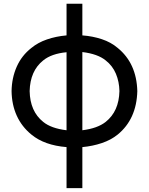

<svg xmlns="http://www.w3.org/2000/svg" viewBox="-20 -765 791 1020"><path d="M709.5 -281Q705.5 -132 605 -50Q570 -21.5 521 -5Q472 11.5 417.5 16.5V234.5H333.5V16.5Q216 7 147 -50Q95.5 -92 69 -150.5Q42.5 -209 41.5 -281Q42.5 -351 68.8 -410.5Q95 -470 147 -510.5Q181.5 -539 229.5 -555.5Q277.5 -572 333.5 -577V-745H417.5V-577Q472 -573 521 -556.8Q570 -540.5 605 -510.5Q705.5 -429 709.5 -281ZM614.5 -281Q613.5 -331 595.8 -373.2Q578 -415.5 541.5 -444Q499.5 -478.5 417.5 -488.5V-73Q498 -83 541.5 -117.5Q612 -173.5 614.5 -281ZM333.5 -73V-487.5Q253.5 -480 209.5 -444Q140 -388.5 137.5 -281Q139.5 -173.5 209.5 -117.5Q251.5 -83 333.5 -73Z"/></svg>

Font: Russisch Sans Medium
Style: Regular
Weight: 500
Width: 4
Designer: Michael Sharanda (font) & Cristiano Sobral (main changes)
Foundry: Michael Sharanda
Version: Version 2.00;September 8, 2020;FontCreator 13.0.0.2681 64-bi